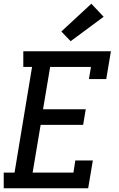

<svg xmlns="http://www.w3.org/2000/svg" viewBox="-21 -1010 641 1030"><path d="M-1 0V-84H57L151 -651H104V-735H574L549 -586H456L467 -651H248L210 -424H439L425 -340H197L154 -84H373L383 -149H477L452 0ZM358 -789 308 -841 469 -990 535 -920Z"/></svg>

Font: Iosevka Curly Slab MdExObl
Style: Regular
Weight: 500
Width: 7
Italic angle: -9°
Monospace: yes
Designer: Belleve Invis
Foundry: Belleve Invis
Version: Version 11.1.0; ttfautohint (v1.8.3)